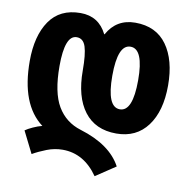

<svg xmlns="http://www.w3.org/2000/svg" viewBox="-87 -645 962 973"><g transform="rotate(10 394.0 -159.0)"><path d="M463 242 565 174Q510 71 353 23Q274 -1 232.5 -71Q191 -141 191 -277Q191 -436 252 -436Q286 -436 298.5 -397Q311 -358 311 -275Q311 -140 368 -65Q425 10 533 10Q636 10 693 -66.5Q750 -143 750 -275Q750 -406 694.5 -483Q639 -560 532 -560Q435 -560 388 -475H386Q344 -560 250 -560Q144 -560 91 -483Q38 -406 38 -276Q38 -53 158 37Q135 43 111 54Q87 65 73 75L129 187Q160 169 200 153.5Q240 138 281 138Q391 138 463 242ZM530 -114Q463 -114 463 -275Q463 -436 529 -436Q596 -436 596 -275Q596 -114 530 -114Z"/></g></svg>

Font: Noto Sans Georgian Condensed Extra
Style: Regular
Weight: 800
Width: 3
Designer: Monotype Design Team
Foundry: Monotype Imaging Inc.
Version: Version 1.901